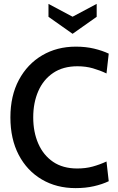

<svg xmlns="http://www.w3.org/2000/svg" viewBox="-20 -954 608 988"><path d="M369 14Q270.5 14 194.8 -30.8Q119 -75.5 76.2 -157.2Q33.5 -239 33.5 -350Q33.5 -461 77.2 -542.8Q121 -624.5 197 -669.2Q273 -714 370.5 -714Q421 -714 464 -703.8Q507 -693.5 539.5 -678L528 -576Q494.5 -592 458 -602.5Q421.5 -613 378.5 -613Q304.5 -613 253.8 -578.8Q203 -544.5 177 -485Q151 -425.5 151 -350Q151 -274.5 177 -215Q203 -155.5 253.2 -121.2Q303.5 -87 377.5 -87Q421 -87 457.2 -97Q493.5 -107 528 -123L539.5 -21.5Q506 -5.5 463.2 4.2Q420.5 14 369 14ZM229.5 -934V-867.5L353.5 -780L477.5 -867.5V-934L353.5 -868Z"/></svg>

Font: Cabin SemiCondensedMedium
Style: Regular
Weight: 500
Width: 4
Designer: Pablo Impallari
Foundry: Pablo Impallari. http://www.impallari.com Igino Marini. http://www.ikern.com
Version: Version 3.001